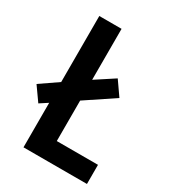

<svg xmlns="http://www.w3.org/2000/svg" viewBox="-185 -809 812 904"><g transform="rotate(30 221.0 -357.0)"><path d="M86 0V-242L43 -214L-10 -289L86 -355V-714H207V-437L308 -503L361 -427L207 -324V-104H431V0Z"/></g></svg>

Font: Noto Sans Khmer UI Condensed SemiBold
Style: Regular
Weight: 600
Width: 3
Designer: Danh Hong and the Monotype Design Team
Foundry: Monotype Imaging Inc.
Version: Version 2.002; ttfautohint (v1.8.4.7-5d5b)